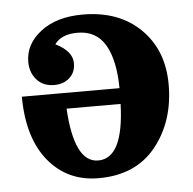

<svg xmlns="http://www.w3.org/2000/svg" viewBox="-43 -548 607 605"><g transform="rotate(-5 260.0 -246.0)"><path d="M163.6 -213.9Q173.3 -42.5 249 -42.5Q329.1 -42.5 334.5 -213.9ZM490.7 -261.7Q490.7 -145.5 427 -66.2Q363.3 13.2 245.6 13.2Q147.5 13.2 87.4 -59.6Q27.3 -132.3 26.4 -263.7H335.4Q334.5 -352.5 306.2 -400.9Q277.8 -449.2 218.8 -449.2Q167 -449.2 146 -418.9Q199.2 -393.1 199.2 -354.5Q199.2 -325.7 180.2 -308.6Q161.1 -291.5 131.8 -291.5Q96.7 -291.5 76.4 -314.5Q56.2 -337.4 56.2 -371.1Q56.2 -426.8 106.4 -465.8Q156.7 -504.9 239.7 -504.9Q354 -504.9 422.4 -437.7Q490.7 -370.6 490.7 -261.7Z"/></g></svg>

Font: Munson
Style: Bold
Weight: 700
Designer: Paul James MIller
Foundry: High-Logic / Made with FontCreator
Version: Version 2.10;May 5, 2019;FontCreator 11.5.0.2430 64-bit